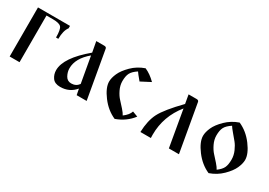

<svg xmlns="http://www.w3.org/2000/svg" viewBox="1 -1095 2370 1694"><g transform="rotate(30 1186.0 -248.5)"><path d="M59.6 0V-500H385.7V-475.6Q353.5 -433.6 353.5 -349.6H330.1Q330.1 -430.7 311 -453.1Q292 -475.6 225.6 -475.6H160.2V0Z M474.6 -101.6Q474.6 -227.5 672.9 -393.6L653.3 -500H735.4Q755.9 -500 758.8 -483.4L843.8 0H742.2L730.5 -60.5Q671.9 9.8 578.1 9.8Q522.5 9.8 498.5 -24.4Q474.6 -58.6 474.6 -101.6ZM568.4 -174.8Q568.4 -136.7 587.9 -101.1Q607.4 -65.4 647.5 -65.4Q696.3 -65.4 723.6 -103.5L676.8 -367.2Q568.4 -276.4 568.4 -174.8Z M929.7 -248Q929.7 -285.2 950.7 -332.5Q971.7 -379.9 1024.4 -432.1Q1077.1 -484.4 1150.4 -509.8Q1207 -485.4 1259.8 -432.6L1162.1 -381.8Q1114.3 -438.5 1106.4 -452.1Q1060.5 -421.9 1044.9 -391.6Q1029.3 -361.3 1029.3 -309.6Q1029.3 -266.6 1049.8 -224.1Q1070.3 -181.6 1095.7 -154.8Q1121.1 -127.9 1147.9 -97.2Q1174.8 -66.4 1183.6 -47.9Q1233.4 -85 1245.1 -124L1299.8 -103.5Q1238.3 -22.5 1136.7 13.7Q1051.8 -23.4 990.7 -105Q929.7 -186.5 929.7 -248Z M1391.6 0Q1395.5 -118.2 1435.1 -195.3Q1474.6 -272.5 1609.4 -411.1L1593.8 -500H1675.8Q1696.3 -500 1699.2 -483.4L1784.2 0H1681.6L1617.2 -370.1Q1497.1 -220.7 1497.1 -34.2Q1497.1 -10.7 1498 0Z M1886.7 -248Q1886.7 -285.2 1907.7 -332.5Q1928.7 -379.9 1981.9 -432.1Q2035.2 -484.4 2108.4 -509.8Q2193.4 -472.7 2254.4 -391.1Q2315.4 -309.6 2315.4 -248Q2315.4 -210.9 2294.4 -163.6Q2273.4 -116.2 2220.2 -64Q2167 -11.7 2093.8 13.7Q2008.8 -23.4 1947.8 -105Q1886.7 -186.5 1886.7 -248ZM1987.3 -309.6Q1987.3 -266.6 2007.8 -224.1Q2028.3 -181.6 2053.2 -154.8Q2078.1 -127.9 2105 -97.2Q2131.8 -66.4 2140.6 -47.9Q2182.6 -79.1 2196.3 -109.4Q2210 -139.6 2210 -191.4Q2210 -233.4 2191.9 -274.9Q2173.8 -316.4 2151.4 -343.8Q2128.9 -371.1 2101.6 -403.3Q2074.2 -435.5 2064.5 -452.1Q2018.6 -421.9 2002.9 -391.6Q1987.3 -361.3 1987.3 -309.6Z"/></g></svg>

Font: TriodPostnaja
Style: Medium
Weight: 500
Version: 20110805